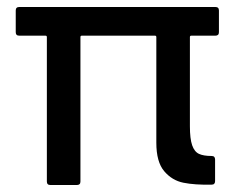

<svg xmlns="http://www.w3.org/2000/svg" viewBox="-20 -529 683 549"><path d="M596 -427H527Q523 -427 523 -423V-168Q523 -132 529.5 -113.5Q536 -95 549 -89Q562 -83 585 -83Q595 -83 595 -73V-11Q595 -1 585 -1Q537 0 504.5 -6.5Q472 -13 449.5 -39.5Q427 -66 427 -121V-423Q427 -427 423 -427H214Q210 -427 210 -423V-10Q210 0 200 0H124Q114 0 114 -10V-423Q114 -427 110 -427H35Q25 -427 25 -437V-499Q25 -509 35 -509H596Q606 -509 606 -499V-437Q606 -427 596 -427Z"/></svg>

Font: BarlowMedium
Style: Regular
Weight: 500
Designer: Jeremy Tribby
Foundry: Tribby Type
Version: Version 1.422